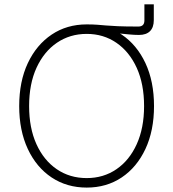

<svg xmlns="http://www.w3.org/2000/svg" viewBox="-20 -849 792 879"><path d="M376 -704.6V-737.3Q405.3 -737.3 424.6 -735.8Q443.8 -734.4 465.1 -732.4Q486.3 -730.5 520.5 -729Q554.7 -727.5 613.3 -727.5Q641.1 -727.5 641.1 -755.4V-829.1H684.1V-756.8Q684.1 -723.6 666.7 -706.3Q649.4 -689 616.2 -689Q595.7 -689 570.8 -691.4Q545.9 -693.8 516.1 -696.8Q486.3 -699.7 451.4 -702.1Q416.5 -704.6 376 -704.6ZM377 9.8Q286.1 9.8 216.3 -36.6Q146.5 -83 107.2 -167.2Q67.9 -251.5 67.9 -363.3Q67.9 -476.1 107.4 -560.1Q147 -644 216.6 -690.7Q286.1 -737.3 377 -737.3Q467.8 -737.3 537.1 -690.7Q606.4 -644 645.8 -560.1Q685.1 -476.1 685.1 -363.3Q685.1 -251 645.8 -167Q606.4 -83 537.1 -36.6Q467.8 9.8 377 9.8ZM377 -33.7Q453.6 -33.7 512.9 -74.2Q572.3 -114.7 606 -189Q639.6 -263.2 639.6 -363.3Q639.6 -464.4 606 -538.3Q572.3 -612.3 512.9 -653.1Q453.6 -693.8 377 -693.8Q300.3 -693.8 240.7 -653.3Q181.2 -612.8 147.2 -538.8Q113.3 -464.8 113.3 -363.3Q113.3 -263.2 146.7 -189.2Q180.2 -115.2 239.7 -74.5Q299.3 -33.7 377 -33.7Z"/></svg>

Font: Inter ExtraLight
Style: Regular
Weight: 250
Designer: Rasmus Andersson
Foundry: rsms
Version: Version 4.001;git-66647c0bb